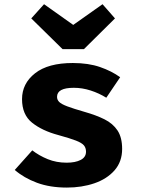

<svg xmlns="http://www.w3.org/2000/svg" viewBox="-20 -856 655 894"><path d="M290.3 -98.5Q330.8 -98.5 355.6 -111.3Q380.5 -124.1 380.5 -149.7Q380.5 -167.2 370.8 -179Q361 -190.8 333.3 -201.5Q305.6 -212.3 251.3 -227.2Q176.4 -247.2 129.5 -284.6Q82.6 -322.1 82.6 -394.4Q82.6 -467.2 143.3 -514.9Q204.1 -562.6 319 -562.6Q391.8 -562.6 445.9 -543.8Q500 -525.1 539.5 -496.4L474.9 -401Q441 -422.1 402.1 -434.6Q363.1 -447.2 323.6 -447.2Q245.6 -447.2 245.6 -405.1Q245.6 -391.3 255.6 -381.3Q265.6 -371.3 293.3 -360.8Q321 -350.3 374.4 -334.9Q427.2 -320 466.4 -300.5Q505.6 -281 527.2 -248.5Q548.7 -215.9 548.7 -162.6Q548.7 -103.1 513.3 -62.8Q477.9 -22.6 419.5 -2.6Q361 17.4 291.3 17.4Q212.3 17.4 151.8 -5.1Q91.3 -27.7 48.7 -64.6L130.3 -155.9Q162.1 -131.3 202.3 -114.9Q242.6 -98.5 290.3 -98.5ZM457.4 -836.4 515.4 -770.3 370.8 -627.2H271.3L125.6 -770.3L185.1 -836.4L321 -740Z"/></svg>

Font: FiraCode Nerd Font Mono
Style: Bold
Weight: 700
Monospace: yes
Designer: Carrois Corporate, Edenspiekermann AG, Nikita Prokopov
Foundry: Carrois Corporate, Edenspiekermann AG, Nikita Prokopov
Version: Version 6.002;Nerd Fonts 3.3.0